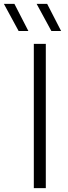

<svg xmlns="http://www.w3.org/2000/svg" viewBox="-78 -965 350 985"><path d="M95.5 0V-740H157V0ZM185.5 -806 110 -945H164L235.5 -806ZM17.5 -806 -58 -945H-4L67.5 -806Z"/></svg>

Font: Encode Sans SC SemiExpanded Light
Style: Regular
Weight: 300
Width: 6
Designer: Multiple Designers
Foundry: Impallari Type
Version: Version 3.002